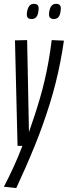

<svg xmlns="http://www.w3.org/2000/svg" viewBox="-34 -749 348 986"><path d="M231.5 -543.1 294.2 -540.3Q286.4 -485.2 275.8 -431Q265.3 -376.8 251.6 -322.6Q237.9 -268.4 221.2 -214.8Q204.5 -161.3 185.4 -107.6Q166.3 -53.9 144.4 -0.2Q122.6 53.5 98.9 107.7Q75.2 161.8 49.5 216.9L-14 210Q14 156.2 37.4 104.9Q60.8 53.7 81 0H56.1L42.9 -541.7L105.3 -543.1L114.7 -70.6Q129.7 -113 143.7 -156Q157.8 -198.9 170.7 -243Q183.7 -287.1 194.8 -334.6Q206 -382.2 215.3 -434.2Q224.6 -486.2 231.5 -543.1ZM241.9 -651.2Q229.7 -651.2 222.8 -658.5Q215.8 -665.9 218.3 -684.8Q221.4 -708.4 230.5 -718.9Q239.5 -729.4 254.4 -729.4Q267.8 -729.4 274.1 -721.8Q280.5 -714.3 277.4 -693.8Q274.9 -670.8 266.1 -661Q257.4 -651.2 241.9 -651.2ZM128.1 -651.2Q114.6 -651.2 108.3 -658.5Q102 -665.9 104.5 -684.8Q107.5 -706.4 116.1 -717.9Q124.7 -729.4 139.9 -729.4Q153.3 -729.4 160 -721.8Q166.6 -714.3 163.5 -693.8Q161.1 -670.8 152 -661Q142.9 -651.2 128.1 -651.2Z"/></svg>

Font: Georama ExtraCondensed Thin
Style: Italic
Weight: 100
Width: 2
Italic angle: -9°
Designer: Jean-Baptiste Levee
Foundry: Production Type
Version: Version 1.001